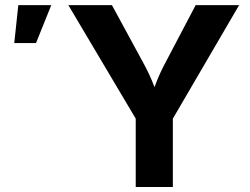

<svg xmlns="http://www.w3.org/2000/svg" viewBox="-20 -748 1000 768"><path d="M522.9 0V-273.4L253.4 -727.5H427.7L550.8 -501Q564.5 -476.1 575.9 -451.9Q587.4 -427.7 598.1 -399.4Q608.4 -428.2 619.4 -452.4Q630.4 -476.6 643.6 -501L762.7 -727.5H936.5L671.4 -273.4V0ZM37.1 -575.7 53.2 -727.5H185.1L124 -575.7Z"/></svg>

Font: Inter
Style: Bold
Weight: 700
Designer: Rasmus Andersson
Foundry: rsms
Version: Version 4.001;git-9221beed3